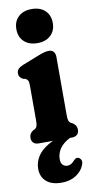

<svg xmlns="http://www.w3.org/2000/svg" viewBox="-98 -715 468 971"><g transform="rotate(-10 135.5 -229.5)"><path d="M203.4 -25.1 217.7 -0.1Q182.6 17.3 165 42.2Q147.4 67.1 147.4 97.5Q147.4 117 156.8 126.7Q166.2 136.3 180.4 136.3Q190.1 136.3 198.5 132Q207 127.6 215.2 118.1Q222 110.8 227.9 107.5Q233.9 104.2 241.7 106.9Q249.8 109.3 255.1 120.1Q260.4 130.8 252.4 148.2Q241.9 175.6 211.6 195.7Q181.3 215.8 137.4 215.8Q86.1 215.8 58.9 191.6Q31.7 167.5 31.7 126.8Q31.7 93.1 49.7 64.2Q67.6 35.2 105.7 12.5Q143.9 -10.2 203.4 -25.1ZM220.8 -415.3V-116.8Q220.8 -95.3 224.1 -87Q227.4 -78.7 234.8 -74.2L244.1 -69.8Q253.5 -63.2 258.8 -54.9Q264.1 -46.7 264.1 -34.2Q264.1 -18.1 254.4 -9Q244.8 0 228.1 0H56.5Q39.4 0 30 -9Q20.5 -18.1 20.5 -34.2Q20.5 -46.7 25.6 -54.9Q30.7 -63.2 40.5 -69.8L49.8 -74.2Q57.2 -78.7 60.5 -87Q63.8 -95.3 63.8 -116.8V-296.1Q63.8 -314 60 -321.4Q56.1 -328.7 47.2 -333.1L35.1 -335.5Q23.9 -341.9 19.3 -348.9Q14.6 -355.9 14.6 -366.7Q14.6 -379.1 22 -388.1Q29.4 -397.1 48.2 -404.7L129.3 -436.7Q151.8 -445.7 164.4 -448.9Q177.1 -452.1 187.9 -452.1Q204.2 -452.1 212.5 -441.9Q220.8 -431.8 220.8 -415.3ZM139.1 -500.5Q95.9 -500.5 70.8 -524.3Q45.6 -548 45.6 -587.9Q45.6 -627.9 70.8 -651.6Q95.9 -675.4 139.1 -675.4Q182.3 -675.4 207.4 -651.7Q232.6 -628 232.6 -588Q232.6 -548 207.4 -524.3Q182.3 -500.5 139.1 -500.5Z"/></g></svg>

Font: Fraunces 144pt S100 Black
Style: Regular
Weight: 900
Version: Version 1.000